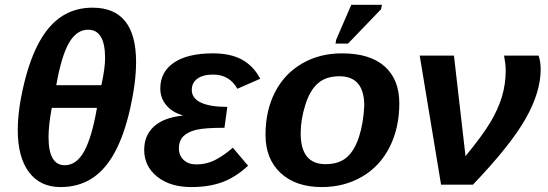

<svg xmlns="http://www.w3.org/2000/svg" viewBox="-20 -756 2243 786"><path d="M358.9 -724.6Q537.1 -724.6 537.1 -502Q537.1 -418.9 512.5 -310.1Q487.8 -201.2 448.5 -129.9Q409.2 -58.6 354.5 -24.4Q299.8 9.8 228 9.8Q144 9.8 98.4 -51.5Q52.7 -112.8 52.7 -223.6Q52.7 -306.2 78.1 -411.9Q103.5 -517.6 142.6 -587.2Q181.6 -656.7 235.4 -690.7Q289.1 -724.6 358.9 -724.6ZM245.1 -79.6Q293 -79.6 324.5 -136.5Q356 -193.4 377 -314.5H191.9Q178.7 -243.2 178.7 -194.8Q178.7 -79.6 245.1 -79.6ZM340.8 -634.3Q293.5 -634.3 262.5 -580.6Q231.4 -526.9 210.4 -407.2H395Q410.2 -476.1 410.2 -518.6Q410.2 -634.3 340.8 -634.3Z M783.2 -83Q826.7 -83 863 -102.3Q899.4 -121.6 933.1 -151.4L995.6 -77.6Q945.8 -31.2 891.1 -10.7Q836.4 9.8 762.7 9.8Q676.8 9.8 623.5 -32.7Q570.3 -75.2 570.3 -142.6Q570.3 -202.1 610.6 -238.5Q650.9 -274.9 728 -282.7L728.5 -283.7Q685.5 -295.9 660.9 -325.2Q636.2 -354.5 636.2 -393.6Q636.2 -461.9 692.4 -499.8Q748.5 -537.6 851.6 -537.6Q923.3 -537.6 970.5 -512Q1017.6 -486.3 1045.4 -433.6L951.7 -392.6Q919.4 -450.7 852.1 -450.7Q811.5 -450.7 788.3 -434.1Q765.1 -417.5 765.1 -387.7Q765.1 -354 802.2 -336.2Q839.4 -318.4 910.6 -318.4L898.9 -232.9Q819.3 -232.9 784.7 -224.9Q750 -216.8 731.2 -198.7Q712.4 -180.7 712.4 -148.4Q712.4 -119.6 731.7 -101.3Q751 -83 783.2 -83Z M1614.7 -333.5Q1614.7 -232.4 1575 -153.8Q1535.2 -75.2 1462.2 -32.7Q1389.2 9.8 1297.4 9.8Q1190.9 9.8 1128.9 -47.6Q1066.9 -105 1066.9 -204.6Q1066.9 -302.7 1105.7 -378.4Q1144.5 -454.1 1216.3 -495.8Q1288.1 -537.6 1379.9 -537.6Q1494.6 -537.6 1554.7 -484.1Q1614.7 -430.7 1614.7 -333.5ZM1471.2 -323.2Q1471.2 -443.8 1369.6 -443.8Q1314 -443.8 1281 -414.6Q1248 -385.3 1229.5 -325.4Q1210.9 -265.6 1210.9 -210.4Q1210.9 -84 1312.5 -84Q1367.2 -84 1399.2 -111.6Q1431.2 -139.2 1449.5 -195.3Q1467.8 -251.5 1471.2 -323.2ZM1353.5 -577.6 1356.4 -593.8 1418 -736.3H1543.5L1540 -718.3L1404.8 -577.6Z M1885.7 -116.7Q1955.6 -202.1 1987.3 -255.1Q2019 -308.1 2034.7 -359.9Q2050.3 -411.6 2050.3 -469.7Q2050.3 -491.2 2043.5 -528.3H2185.1Q2193.4 -502.4 2193.4 -472.2Q2193.4 -378.4 2131.1 -269Q2068.8 -159.7 1916 0H1785.6L1698.2 -528.3H1838.4Z"/></svg>

Font: Liberation Sans
Style: Bold Italic
Weight: 700
Italic angle: -12°
Designer: Steve Matteson
Foundry: Ascender Corporation
Version: Version 2.1.5